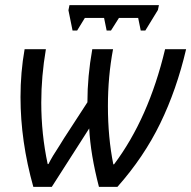

<svg xmlns="http://www.w3.org/2000/svg" viewBox="-20 -729 746 749"><path d="M60 -350Q60 -447 76 -537H159Q141 -431 141 -329Q141 -206 166 -89H169Q184 -119 212 -161L230 -190L321 -330Q321 -431 340 -537H421Q401 -431 401 -315Q401 -193 422 -88H425Q560 -268 624 -537H706Q669 -379 605 -247.5Q541 -116 438 0H366Q333 -127 328 -228L182 0H110Q60 -178 60 -350ZM247 -689 251 -709H600L596 -690L547 -610H529L519 -659H444L413 -610H396L386 -659H311L281 -610H263Z"/></svg>

Font: Noto Sans UI Narrow
Style: Italic
Weight: 400
Width: 4
Italic angle: -12°
Designer: Monotype Design Team
Foundry: Monotype Imaging Inc.
Version: Version 1.001